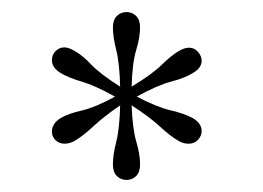

<svg xmlns="http://www.w3.org/2000/svg" viewBox="-20 -739 436 318"><path d="M189.5 -441Q180 -441 173.5 -447.5Q167 -454 167 -467Q167 -482.5 172.5 -504Q178 -525.5 179 -564.5Q152 -546 134 -529.2Q116 -512.5 102.5 -505Q94.5 -501 87 -501Q78 -501 72 -506.8Q66 -512.5 66 -521Q66 -534.5 80.5 -543.5Q93.5 -551 115.5 -556Q137.5 -561 170.5 -579Q137 -597.5 115.5 -603.8Q94 -610 80.5 -618Q66 -627 66 -639Q66 -648.5 72.2 -654.5Q78.5 -660.5 86.5 -660.5Q93.5 -660.5 103 -655Q116 -648 131.2 -632Q146.5 -616 179 -595.5Q178 -634.5 172.5 -656.2Q167 -678 167 -693.5Q167 -706 173.5 -712.5Q180 -719 189.5 -719Q199 -719 205.5 -712.5Q212 -706 212 -693.5Q212 -677.5 205.5 -655.8Q199 -634 198 -595.5Q232 -616 248 -631.8Q264 -647.5 277 -655Q286 -660 293 -660Q302 -660 308 -653Q314 -646 314 -638.5Q314 -626 298.5 -617.5Q285.5 -609.5 263.2 -603.8Q241 -598 206.5 -579Q240 -561.5 262.8 -556.2Q285.5 -551 299 -543.5Q314 -535 314 -522Q314 -514 308 -507.5Q302 -501 292.5 -501Q283.5 -501 276 -505.5Q262 -513.5 244.8 -529.5Q227.5 -545.5 198 -564.5Q199.5 -525.5 205.8 -504.2Q212 -483 212 -467Q212 -454 205.5 -447.5Q199 -441 189.5 -441Z"/></svg>

Font: Imbue 50pt
Style: Regular
Weight: 400
Designer: Tyler Finck
Foundry: Etcetera Type Company
Version: Version 1.102; ttfautohint (v1.8.3)